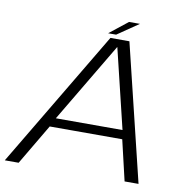

<svg xmlns="http://www.w3.org/2000/svg" viewBox="-100 -853 926 936"><g transform="rotate(10 362.5 -385.0)"><path d="M-15.5 0H53L171.5 -200.5H530.5L577.5 0H646.5L482 -677H388ZM194 -245 428 -638.5H429L524 -245ZM373 -697.5H412.5L518 -769.5H464Z"/></g></svg>

Font: Anybody SemiExpanded Light
Style: Italic
Weight: 300
Width: 6
Italic angle: -10°
Version: Version 1.113;gftools[0.9.25]